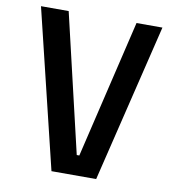

<svg xmlns="http://www.w3.org/2000/svg" viewBox="-87 -878 875 956"><g transform="rotate(10 350.0 -400.0)"><path d="M183 -800H43L237 0H463L657 -800H526L360 -101H347Z"/></g></svg>

Font: Martian Mono Std Md
Style: Regular
Weight: 500
Monospace: yes
Designer: Roman Shamin
Foundry: Evil Martians
Version: Version 1.000